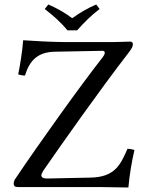

<svg xmlns="http://www.w3.org/2000/svg" viewBox="-20 -832 644 854"><path d="M551 2C556 -54 566 -113 578 -165C571 -167 560 -170 547 -170C516 -99 491 -44 382 -42L189 -38C172 -38 164 -43 164 -52C164 -57 167 -63 172 -72C245 -178 429 -439 547 -591C568 -618 571 -625 571 -636C571 -643 566 -647 558 -647C546 -647 515 -645 485 -645H264C217 -645 120 -650 83 -653C79 -599 69 -542 61 -501C71 -498 80 -496 91 -496C112 -565 150 -601 225 -602L436 -606C442 -606 446 -603 446 -597C446 -592 443 -586 438 -579C341 -456 151 -190 49 -38C43 -30 41 -22 41 -15C41 -5 46 0 60 0H424C451 0 551 2 551 2ZM280 -697H323C353 -731 385 -763 423 -792L408 -812C370 -796 338 -777 301 -751C268 -776 234 -795 195 -812L179 -792C215 -764 250 -734 280 -697Z"/></svg>

Font: Libertinus Math
Style: Regular
Weight: 400
Designer: Philipp H. Poll, Khaled Hosny
Foundry: Caleb Maclennan
Version: Version 7.050;RELEASE